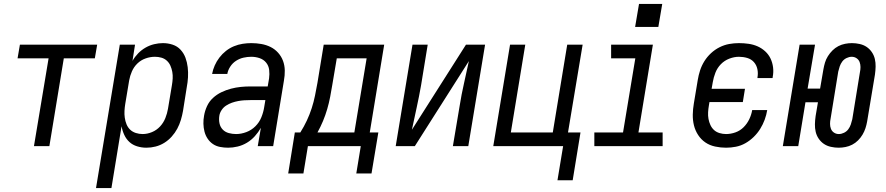

<svg xmlns="http://www.w3.org/2000/svg" viewBox="-20 -749 4540 984"><path d="M154 0 229 -450H70L82 -520H478L466 -450H307L233 0Z M472 215 594 -520H672L659 -437Q671 -458 688 -475.5Q705 -493 726 -505Q747 -517 770 -522.5Q793 -528 815 -528Q841 -528 865 -520Q889 -512 905.5 -494Q922 -476 930.5 -453Q939 -430 942 -404.5Q945 -379 943.5 -353Q942 -327 937 -301L918 -181Q914 -158 907 -134.5Q900 -111 888.5 -89.5Q877 -68 860 -49Q843 -30 822 -17Q801 -4 777.5 2Q754 8 730 8Q706 8 683 1Q660 -6 643.5 -21Q627 -36 617 -57.5Q607 -79 603 -102L551 215ZM711 -62Q735 -62 759 -72Q783 -82 800.5 -101Q818 -120 827.5 -144Q837 -168 841 -192L861 -312Q864 -329 865 -346.5Q866 -364 863 -380.5Q860 -397 853.5 -412Q847 -427 835 -438Q823 -449 807 -453.5Q791 -458 774 -458Q750 -458 726 -449.5Q702 -441 684 -423.5Q666 -406 656 -383Q646 -360 642 -337L622 -217Q619 -199 618 -181Q617 -163 619.5 -145.5Q622 -128 628.5 -112Q635 -96 647 -84.5Q659 -73 676 -67.5Q693 -62 711 -62Z M1149 8Q1128 8 1107.5 4Q1087 0 1071 -11Q1055 -22 1044 -38.5Q1033 -55 1028 -74.5Q1023 -94 1022.5 -115Q1022 -136 1026 -157Q1030 -181 1041 -205Q1052 -229 1071.5 -247Q1091 -265 1115 -276.5Q1139 -288 1164 -294.5Q1189 -301 1213.5 -303.5Q1238 -306 1263 -306H1352L1359 -347Q1362 -369 1359.5 -390.5Q1357 -412 1344 -428Q1331 -444 1310.5 -451Q1290 -458 1268 -458Q1248 -458 1228 -453.5Q1208 -449 1190 -437.5Q1172 -426 1160 -407.5Q1148 -389 1145 -370H1067Q1071 -392 1080.5 -413.5Q1090 -435 1104.5 -454Q1119 -473 1138 -488Q1157 -503 1179 -512Q1201 -521 1223.5 -524.5Q1246 -528 1268 -528Q1294 -528 1319.5 -523.5Q1345 -519 1367 -508Q1389 -497 1405.5 -478.5Q1422 -460 1430.5 -437Q1439 -414 1439.5 -388Q1440 -362 1435 -335L1380 0H1301L1317 -94Q1304 -71 1286 -51Q1268 -31 1245.5 -17.5Q1223 -4 1198 2Q1173 8 1149 8ZM1190 -62Q1216 -62 1242.5 -72Q1269 -82 1289 -102Q1309 -122 1319.5 -148Q1330 -174 1334 -200L1340 -236H1263Q1247 -236 1231.5 -235Q1216 -234 1200 -231Q1184 -228 1168.5 -222.5Q1153 -217 1139 -208Q1125 -199 1115.5 -184.5Q1106 -170 1104 -155Q1101 -135 1105 -116.5Q1109 -98 1121.5 -85Q1134 -72 1152.5 -67Q1171 -62 1190 -62Z M1457 140 1491 -70H1519Q1538 -100 1552.5 -131Q1567 -162 1577.5 -194.5Q1588 -227 1594.5 -259.5Q1601 -292 1607 -325L1639 -520H1949L1875 -70H1919L1884 140H1806L1829 0H1558L1535 140ZM1607 -70H1796L1859 -450H1706L1683 -314Q1678 -283 1672 -252Q1666 -221 1657 -190Q1648 -159 1635.5 -129Q1623 -99 1607 -70Z M2008 0 2094 -520H2172L2138 -312Q2128 -255 2115.5 -198Q2103 -141 2091 -84L2368 -520H2466L2380 0H2301L2336 -208Q2345 -265 2358 -322Q2371 -379 2383 -436L2106 0Z M2837 175 2866 0H2508L2594 -520H2672L2598 -70H2813L2887 -520H2966L2891 -70H2955L2915 175Z M3026 0V-70H3173L3236 -450H3112V-520H3326L3252 -70H3376V0ZM3235 -611 3255 -729H3374L3354 -611Z M3701 8Q3673 8 3645 2Q3617 -4 3595 -19Q3573 -34 3558 -57Q3543 -80 3536.5 -106.5Q3530 -133 3530.5 -161.5Q3531 -190 3536 -219L3556 -339Q3560 -364 3568 -388.5Q3576 -413 3590 -435.5Q3604 -458 3624 -476.5Q3644 -495 3668 -507Q3692 -519 3717 -523.5Q3742 -528 3767 -528Q3792 -528 3816.5 -524.5Q3841 -521 3862.5 -511.5Q3884 -502 3901.5 -486Q3919 -470 3929 -449Q3939 -428 3942 -403.5Q3945 -379 3940 -354Q3940 -353 3940 -351.5Q3940 -350 3939 -349H3862Q3862 -350 3862 -350.5Q3862 -351 3862 -352Q3866 -374 3861.5 -395Q3857 -416 3843.5 -431Q3830 -446 3809.5 -452Q3789 -458 3767 -458Q3743 -458 3718 -448.5Q3693 -439 3674.5 -420Q3656 -401 3646.5 -376.5Q3637 -352 3633 -328L3627 -294H3798L3787 -226H3616L3613 -208Q3610 -191 3609 -173.5Q3608 -156 3611 -139.5Q3614 -123 3621 -108Q3628 -93 3639.5 -82.5Q3651 -72 3667.5 -67Q3684 -62 3701 -62Q3725 -62 3749 -70.5Q3773 -79 3791 -97Q3809 -115 3820 -138Q3831 -161 3835 -185H3912Q3908 -160 3899 -135.5Q3890 -111 3876 -88.5Q3862 -66 3842.5 -47Q3823 -28 3800 -15Q3777 -2 3751.5 3Q3726 8 3701 8Z M4278 8Q4258 8 4238 3.5Q4218 -1 4202.5 -11.5Q4187 -22 4176 -38Q4165 -54 4160.5 -73Q4156 -92 4156.5 -112.5Q4157 -133 4160 -154L4172 -225H4108L4071 0H3992L4078 -520H4157L4119 -295H4183L4200 -394Q4203 -411 4208 -428Q4213 -445 4223 -461Q4233 -477 4246.5 -490.5Q4260 -504 4276.5 -512.5Q4293 -521 4311 -524.5Q4329 -528 4346 -528Q4366 -528 4386 -523.5Q4406 -519 4421.5 -508.5Q4437 -498 4448 -482Q4459 -466 4463.5 -447Q4468 -428 4467.5 -407.5Q4467 -387 4464 -366L4424 -126Q4421 -109 4415.5 -92Q4410 -75 4400.5 -59Q4391 -43 4377.5 -29.5Q4364 -16 4347.5 -7.5Q4331 1 4313 4.5Q4295 8 4278 8ZM4279 -62Q4292 -62 4305.5 -68.5Q4319 -75 4327.5 -86.5Q4336 -98 4340.5 -111.5Q4345 -125 4348 -138L4387 -378Q4390 -392 4390 -405.5Q4390 -419 4385.5 -431Q4381 -443 4370 -450.5Q4359 -458 4345 -458Q4332 -458 4318.5 -451.5Q4305 -445 4296.5 -433.5Q4288 -422 4283.5 -408.5Q4279 -395 4276 -382L4237 -142Q4234 -128 4234 -114.5Q4234 -101 4238.5 -89Q4243 -77 4254 -69.5Q4265 -62 4279 -62Z"/></svg>

Font: Iosevka SS04 Oblique
Style: Regular
Weight: 400
Italic angle: -9°
Monospace: yes
Designer: Belleve Invis
Foundry: Belleve Invis
Version: Version 19.0.0; ttfautohint (v1.8.4)